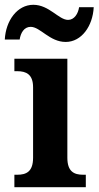

<svg xmlns="http://www.w3.org/2000/svg" viewBox="-45 -781 411 801"><path d="M229 -606C295 -606 342 -672 346 -751H285C281 -724 265 -698 239 -698C200 -698 160 -761 94 -761C27 -761 -21 -695 -25 -616H37C41 -643 55 -669 83 -669C123 -669 162 -606 229 -606ZM15 0H313V-52H302C264 -52 236 -65 236 -123V-536H15V-484H27C64 -484 93 -471 93 -417V-123C93 -65 65 -52 27 -52H15Z"/></svg>

Font: Noto Serif SemiCondensed
Style: Bold
Weight: 700
Width: 4
Designer: Monotype Design Team
Foundry: Monotype Imaging Inc.
Version: Version 2.015